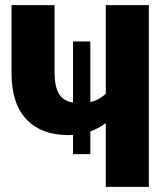

<svg xmlns="http://www.w3.org/2000/svg" viewBox="-20 -731 655 751"><path d="M333.3 -568.7V-331.8Q353.3 -336.4 367.9 -345.1Q382.6 -353.8 393.8 -364.1V-710.8H562.1V0H393.8V-249.2Q365.6 -228.7 333.3 -216.9V-128.2H265.6V-203.1Q256.4 -202.6 246.7 -202.6Q142.1 -202.6 83.6 -264.1Q25.1 -325.6 25.1 -444.6V-710.8H193.3V-450.3Q193.3 -392.3 210.5 -364.1Q227.7 -335.9 265.6 -329.7V-568.7Z"/></svg>

Font: FiraCode Nerd Font Mono
Style: Bold
Weight: 700
Monospace: yes
Designer: Carrois Corporate, Edenspiekermann AG, Nikita Prokopov
Foundry: Carrois Corporate, Edenspiekermann AG, Nikita Prokopov
Version: Version 6.002;Nerd Fonts 3.3.0